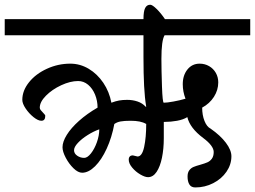

<svg xmlns="http://www.w3.org/2000/svg" viewBox="-51 -699 1090 821"><path d="M1019 -548.3H652.8Q639.2 -525.9 639.2 -447.3Q639.2 -399.9 641.6 -329.8Q644 -259.8 649.4 -259.8Q663.1 -259.8 690.9 -264.9Q718.8 -270 742.2 -276.9Q730.5 -307.1 730.5 -338.9Q730.5 -377 750.5 -401.9Q770.5 -426.8 802.7 -426.8Q824.7 -426.8 843 -416.3Q861.3 -405.8 871.8 -387.5Q882.3 -369.1 882.3 -346.7Q882.3 -314 863.8 -284.9Q845.2 -255.9 813.5 -238.8Q813.5 -206.5 823.5 -181.6Q833.5 -156.7 849.6 -148.9Q891.6 -119.6 915 -88.4Q938.5 -57.1 938.5 -30.8Q938.5 4.4 917.5 35.2Q896.5 65.9 860.8 84.2Q825.2 102.5 784.2 102.5Q766.6 102.5 758.8 89.8Q751 77.1 751 55.7Q751 39.1 758.3 29.3Q765.6 19.5 776.6 14.9Q787.6 10.3 805.7 5.4Q824.7 0 835.9 -4.9Q847.2 -9.8 855 -20.5Q862.8 -31.2 862.8 -49.3Q862.8 -62 851.6 -77.1Q840.3 -92.3 817.9 -108.9Q761.2 -151.4 750 -198.2Q732.9 -187.5 706.3 -182.6Q679.7 -177.7 651.9 -177.7H649.4V-108.4Q649.4 -62.5 641.6 -24.7Q633.8 13.2 618.7 35.9Q603.5 58.6 582 58.6Q568.8 58.6 548.8 46.9Q528.8 35.2 514.2 17.6Q499.5 0 499.5 -16.1Q499.5 -25.4 504.2 -30Q508.8 -34.7 516.6 -34.7Q519 -34.2 525.6 -32.5Q532.2 -30.8 537.1 -29.8Q556.6 -29.8 565.4 -70.6Q574.2 -111.3 574.2 -169.4H573.2Q550.8 -182.6 507.8 -182.6Q480.5 -182.6 464.8 -179.7Q449.2 -176.8 439 -169.4H438Q427.2 -111.3 405.3 -63.5Q383.3 -15.6 355.5 12Q327.6 39.6 300.3 39.6Q282.7 39.6 263.2 20.5Q243.7 1.5 230 -24.7Q216.3 -50.8 216.3 -69.3Q216.3 -92.8 234.6 -122.3Q252.9 -151.9 287.1 -182.4Q321.3 -212.9 366.2 -238.8Q366.2 -268.1 355.5 -294.4Q344.7 -320.8 325.7 -336.7Q306.6 -352.5 283.2 -352.5Q249.5 -352.5 210.7 -334.5Q171.9 -316.4 145.5 -289.8Q119.1 -263.2 119.1 -238.8Q119.1 -233.4 122.8 -228.5Q126.5 -223.6 133.8 -216.3Q134.8 -215.3 138.7 -210.9Q142.6 -206.5 142.6 -204.1Q142.6 -182.6 126 -182.6Q111.8 -182.6 92.3 -198.2Q72.8 -213.9 58.6 -235.1Q44.4 -256.3 44.4 -272Q44.4 -311.5 73.2 -347.4Q102.1 -383.3 149.7 -405Q197.3 -426.8 249.5 -426.8Q291.5 -426.8 328.4 -404.8Q365.2 -382.8 390.9 -344.7Q416.5 -306.6 425.3 -259.8Q443.4 -266.6 458.5 -269.3Q473.6 -272 492.7 -272Q516.6 -272 537.4 -264.9Q558.1 -257.8 571.8 -242.7H574.2Q567.9 -279.8 565.2 -331.8Q562.5 -383.8 562.5 -455.1V-548.3H-30.8V-617.2H562.5Q562.5 -650.4 569.6 -664.6Q576.7 -678.7 591.3 -678.7Q600.6 -678.7 619.1 -660.4Q637.7 -642.1 654.3 -617.2H1019ZM265.6 -56.6Q265.6 -42.5 279.1 -33.2Q292.5 -23.9 309.1 -23.9Q322.8 -23.9 337.9 -43Q353 -62 363.3 -90.8Q373.5 -119.6 373.5 -146Q348.6 -137.2 323.5 -121.3Q298.3 -105.5 282 -87.9Q265.6 -70.3 265.6 -56.6Z"/></svg>

Font: Dekko
Style: Regular
Weight: 400
Designer: Multiple
Foundry: Sorkin Type
Version: Version 2.001